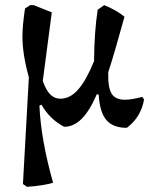

<svg xmlns="http://www.w3.org/2000/svg" viewBox="-20 -486 586 745"><path d="M539 -100Q527 -31 472 10Q419 10 393 -20Q367 -50 363 -118L356 -121Q327 -54 296 -24Q265 6 229 6Q172 -24 141 -80L133 -76V-75Q139 57 186 223Q152 234 85 239L69 228L92 -186Q67 -276 67 -344Q67 -385 77 -453L97 -466H111L181 -438L146 -172Q159 -135 175.5 -119Q192 -103 214 -103Q253 -103 284.5 -140Q316 -177 345 -249Q346 -365 359 -448L384 -466Q432 -447 463 -421Q423 -275 400 -206V-196Q399 -145 413.5 -122Q428 -99 465 -99Q490 -99 532 -110Z"/></svg>

Font: Alegreya Medium
Style: Regular
Weight: 500
Designer: Juan Pablo del Peral
Foundry: Huerta Tipografica
Version: Version 2.007; ttfautohint (v1.6)